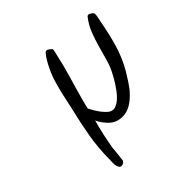

<svg xmlns="http://www.w3.org/2000/svg" viewBox="-140 -628 694 694"><g transform="rotate(-45 207.5 -280.5)"><path d="M415 -494.1Q415 -486.3 413.1 -476.6Q411.1 -466.8 409.2 -459Q400.4 -409.2 386.7 -361.3Q373 -313.5 347.7 -269.5Q337.9 -252.9 325.2 -233.4Q312.5 -213.9 296.9 -197.8Q281.2 -181.6 262.7 -170.9Q244.1 -160.2 222.7 -160.2Q193.4 -160.2 173.8 -178.2Q154.3 -196.3 142.6 -220.7Q134.8 -192.4 128.4 -163.6Q122.1 -134.8 117.2 -105.5Q117.2 -100.6 116.2 -92.3Q115.2 -84 114.3 -74.7Q113.3 -65.4 112.3 -57.6Q111.3 -49.8 111.3 -47.9Q109.4 -43 104.5 -40Q99.6 -37.1 94.7 -37.1Q87.9 -37.1 84.5 -43Q81.1 -48.8 80.1 -56.2Q79.1 -63.5 79.6 -71.3Q80.1 -79.1 80.1 -84Q80.1 -141.6 89.8 -197.8Q99.6 -253.9 113.3 -309.6Q119.1 -336.9 125 -363.8Q130.9 -390.6 138.7 -417Q141.6 -428.7 147 -442.9Q152.3 -457 159.2 -471.2Q166 -485.4 173.8 -498.5Q181.6 -511.7 189.5 -520.5Q193.4 -524.4 198.2 -524.4Q201.2 -524.4 209 -518.6Q216.8 -512.7 216.8 -509.8Q216.8 -504.9 215.3 -499.5Q213.9 -494.1 212.9 -489.3Q202.1 -439.5 188 -392.6Q173.8 -345.7 161.1 -297.9Q159.2 -291 157.7 -284.7Q156.2 -278.3 154.3 -270.5Q158.2 -262.7 165 -251Q171.9 -239.3 180.2 -228.5Q188.5 -217.8 197.8 -210Q207 -202.1 217.8 -202.1Q225.6 -202.1 228.5 -204.1Q241.2 -209 252.4 -219.2Q263.7 -229.5 272.9 -242.2Q282.2 -254.9 290.5 -268.1Q298.8 -281.2 304.7 -293Q318.4 -317.4 326.2 -345.2Q334 -373 341.8 -400.9Q349.6 -428.7 359.9 -455.1Q370.1 -481.4 387.7 -503.9Q390.6 -508.8 396.5 -508.8Q400.4 -508.8 407.7 -503.4Q415 -498 415 -494.1Z"/></g></svg>

Font: Calligraffiti
Style: Regular
Weight: 400
Designer: Dathan Boardman
Foundry: Open Window
Version: Version 1.000